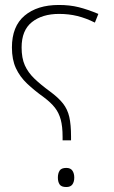

<svg xmlns="http://www.w3.org/2000/svg" viewBox="-20 -744 458 773"><path d="M232 -179V-193Q232 -235 224.5 -262.5Q217 -290 201 -310.5Q185 -331 157 -352Q118 -380 89 -407.5Q60 -435 44 -469.5Q28 -504 28 -553Q28 -638 79 -681Q130 -724 217 -724Q261 -724 297 -715Q333 -706 376 -688L362 -653Q326 -671 291.5 -679.5Q257 -688 218 -688Q150 -688 108.5 -655Q67 -622 67 -553Q67 -510 80 -481Q93 -452 118.5 -427.5Q144 -403 181 -376Q215 -351 233.5 -327.5Q252 -304 259 -273Q266 -242 266 -195V-179ZM247 9Q227 9 220 -1.5Q213 -12 213 -29Q213 -46 220 -57Q227 -68 247 -68Q264 -68 271.5 -57Q279 -46 279 -29Q279 -12 271.5 -1.5Q264 9 247 9Z"/></svg>

Font: Noto Sans Arabic UI XLt
Style: Regular
Weight: 200
Designer: Monotype Design Team, Nadine Chahine and Nizar Qandah
Foundry: Monotype Imaging Inc.
Version: Version 2.010; ttfautohint (v1.8.4.7-5d5b)